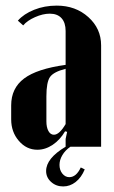

<svg xmlns="http://www.w3.org/2000/svg" viewBox="-20 -526 407 687"><path d="M20 -99.1V-148.9Q20 -210.4 66.2 -245.1Q112.3 -279.8 214.8 -293.9V-415Q214.8 -444.8 200.2 -460.9Q185.5 -477.1 158.2 -477.1Q133.3 -477.1 105.2 -464.6Q77.1 -452.1 63 -435.1L43.9 -452.1Q64.9 -476.1 102.1 -491Q139.2 -505.9 183.1 -505.9Q250.5 -505.9 296.1 -464.8Q341.8 -423.8 341.8 -363.8V-1H231.9Q213.4 11.7 203.1 29.1Q192.9 46.4 192.9 64Q192.9 82.5 203.1 95.2Q213.4 107.9 228 107.9Q252.9 107.9 269 73.2L283.2 80.1Q271 109.4 250.7 125.2Q230.5 141.1 206.1 141.1Q180.7 141.1 162.8 125Q145 108.9 145 85.9Q145 40.5 214.8 -1V-28.8L220.2 -54.2L212.9 -56.2Q194.8 -25.4 168.5 -7.8Q142.1 9.8 113.8 9.8Q74.7 9.8 47.4 -22Q20 -53.7 20 -99.1ZM172.9 -43.9Q192.4 -43.9 214.8 -82V-279.8Q171.9 -269 158.9 -250.5Q146 -231.9 146 -181.2V-91.8Q146 -70.3 153.3 -57.1Q160.6 -43.9 172.9 -43.9Z"/></svg>

Font: Moniqa Black Heading
Style: Regular
Weight: 900
Designer: Rajesh Rajput
Foundry: Rajesh Rajput
Version: Version 1.000